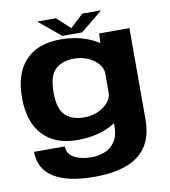

<svg xmlns="http://www.w3.org/2000/svg" viewBox="-100 -807 1000 1128"><g transform="rotate(-10 400.0 -243.5)"><path d="M374.5 234.5Q213.5 234.5 130.5 182Q47.5 129.5 47.5 28H231Q231 73 272 95.5Q313 118 374.5 118Q415.5 118 453.5 103.5Q491.5 89 515.5 53.8Q539.5 18.5 539.5 -44.5V-56Q534.5 -53 529 -49.5Q439 4 312.5 4Q178.5 4 105.8 -74Q33 -152 33 -296.5Q33 -441.5 105.8 -518.5Q178.5 -595.5 312.5 -595.5Q439 -595.5 529 -541.5Q536 -537 542.5 -533L545 -590.5H725.5V-49.5Q725.5 55 682.2 117.2Q639 179.5 560 207Q481 234.5 374.5 234.5ZM539.5 -355Q537.5 -400 490 -434.5Q440 -470.5 374 -470.5Q302.5 -470.5 261.8 -432.5Q221 -394.5 221 -295.5Q221 -196.5 261.8 -158.2Q302.5 -120 374 -120Q440 -120 490 -156.5Q537.5 -191 539.5 -236.5ZM330 -614 198.5 -722.5H310L389.5 -650L467.5 -722.5H580L447.5 -614Z"/></g></svg>

Font: Anybody ExtraExpanded Regular
Style: Bold
Weight: 700
Width: 8
Designer: Tyler Finck
Foundry: Etcetera Type Company
Version: Version 1.010; ttfautohint (v1.8.3) -l 8 -r 50 -G 200 -x 14 